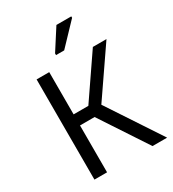

<svg xmlns="http://www.w3.org/2000/svg" viewBox="-221 -1064 1068 1185"><g transform="rotate(-30 312.5 -472.0)"><path d="M97 0V-714H187V-413H292L498 -714H595L365 -379L615 0H511L291 -334H187V0ZM276 -784V-796L371 -944H477V-934L334 -784Z"/></g></svg>

Font: Noto Sans Living
Style: Regular
Weight: 400
Designer: Monotype Design Team
Foundry: Monotype Imaging Inc.
Version: Version 2.013; ttfautohint (v1.8.4.7-5d5b)